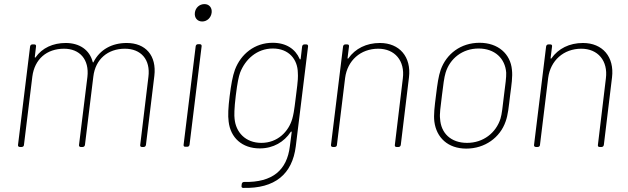

<svg xmlns="http://www.w3.org/2000/svg" viewBox="-20 -718 3070 938"><path d="M599 -508C527 -508 468 -476 437 -415C436 -412 434 -412 433 -415C418 -474 369 -508 301 -508C239 -508 186 -484 154 -438C152 -435 150 -436 150 -440L156 -491C157 -497 154 -501 148 -501H138C132 -501 128 -497 127 -491L68 -10C67 -4 71 0 77 0H86C92 0 97 -4 97 -10L138 -344C149 -429 208 -480 293 -480C369 -480 417 -428 407 -342L366 -10C365 -4 369 0 374 0H384C390 0 394 -4 395 -10L436 -344C446 -429 507 -480 590 -480C668 -480 716 -428 705 -342L665 -10C664 -4 667 0 673 0H682C688 0 692 -4 693 -10L734 -347C746 -447 691 -508 599 -508Z M968 -613C991 -613 1011 -631 1014 -656C1017 -680 1002 -698 979 -698C954 -698 935 -680 932 -656C929 -631 944 -613 968 -613ZM885 -1H895C901 -1 905 -5 906 -11L965 -492C966 -498 962 -502 957 -502H947C941 -502 937 -498 936 -492L877 -11C876 -5 879 -1 885 -1Z M1456 -491 1449 -431C1448 -427 1445 -426 1444 -430C1423 -478 1379 -509 1312 -509C1224 -509 1157 -454 1128 -378C1116 -345 1109 -304 1102 -249C1095 -193 1093 -153 1097 -124C1106 -45 1163 7 1249 7C1316 7 1368 -25 1400 -73C1402 -77 1405 -76 1405 -72L1396 -3C1382 112 1313 174 1172 171C1166 171 1162 175 1161 181L1160 190C1159 196 1162 200 1168 200C1323 204 1408 133 1425 -3L1485 -491C1486 -497 1482 -501 1477 -501H1467C1461 -501 1457 -497 1456 -491ZM1408 -138C1390 -75 1336 -20 1257 -20C1179 -20 1132 -72 1126 -138C1124 -152 1124 -187 1132 -252C1140 -316 1146 -343 1153 -363C1178 -428 1235 -481 1313 -481C1391 -481 1434 -428 1435 -363C1436 -342 1437 -334 1426 -250C1416 -166 1413 -157 1408 -138Z M1836 -508C1770 -508 1716 -481 1682 -433C1680 -430 1678 -431 1678 -435L1685 -491C1686 -497 1683 -501 1677 -501H1667C1661 -501 1657 -497 1656 -491L1597 -10C1596 -4 1600 0 1606 0H1615C1621 0 1626 -4 1626 -10L1666 -337C1677 -422 1741 -480 1828 -480C1909 -480 1959 -421 1948 -335L1909 -10C1908 -4 1911 0 1917 0H1927C1933 0 1937 -4 1938 -10L1978 -340C1990 -440 1932 -508 1836 -508Z M2258 8C2349 8 2423 -46 2450 -124C2462 -157 2465 -193 2472 -251C2479 -304 2485 -344 2481 -377C2474 -455 2413 -509 2323 -509C2231 -509 2161 -455 2133 -377C2122 -345 2117 -309 2110 -252C2103 -197 2098 -157 2102 -124C2112 -46 2168 8 2258 8ZM2262 -20C2182 -20 2134 -68 2130 -138C2127 -159 2132 -196 2139 -251C2145 -301 2150 -341 2157 -363C2178 -432 2239 -481 2318 -481C2398 -481 2448 -432 2453 -363C2454 -342 2449 -305 2442 -251C2436 -200 2432 -160 2425 -138C2403 -69 2341 -20 2262 -20Z M2828 -508C2762 -508 2708 -481 2674 -433C2672 -430 2670 -431 2670 -435L2677 -491C2678 -497 2675 -501 2669 -501H2659C2653 -501 2649 -497 2648 -491L2589 -10C2588 -4 2592 0 2598 0H2607C2613 0 2618 -4 2618 -10L2658 -337C2669 -422 2733 -480 2820 -480C2901 -480 2951 -421 2940 -335L2901 -10C2900 -4 2903 0 2909 0H2919C2925 0 2929 -4 2930 -10L2970 -340C2982 -440 2924 -508 2828 -508Z"/></svg>

Font: Barlow Thin
Style: Italic
Weight: 250
Italic angle: -7°
Designer: Jeremy Tribby
Foundry: Tribby Type
Version: Version 1.422;hotconv 1.0.109;makeotfexe 2.5.65596